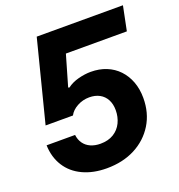

<svg xmlns="http://www.w3.org/2000/svg" viewBox="-132 -831 884 950"><g transform="rotate(-20 310.0 -355.5)"><path d="M270 10Q199 10 144.5 -15.5Q90 -41 60 -88.5Q30 -136 28 -199H178Q181 -173 194.5 -154Q208 -135 230.5 -125Q253 -115 282 -115Q323 -115 351.5 -132.5Q380 -150 394.5 -180Q409 -210 409 -246Q409 -278 396.5 -301.5Q384 -325 361 -337.5Q338 -350 307 -350Q273 -350 243.5 -334Q214 -318 201 -293H57L166 -721H620L594 -593H273L226 -431L232 -429Q257 -448 291.5 -457Q326 -466 357 -466Q402 -466 439 -451Q476 -436 502.5 -408Q529 -380 543.5 -341.5Q558 -303 558 -256Q558 -177 521 -117Q484 -57 419.5 -23.5Q355 10 270 10Z"/></g></svg>

Font: Mona Sans ExtraLight
Style: Bold Italic
Weight: 700
Italic angle: -11.6951°
Version: Version 2.000